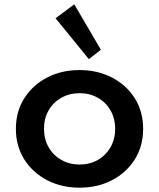

<svg xmlns="http://www.w3.org/2000/svg" viewBox="-20 -852 736 888"><path d="M348 16Q265 16 198.2 -18.5Q131.5 -53 92.5 -114.5Q53.5 -176 53.5 -256Q53.5 -336.5 92.5 -397.8Q131.5 -459 198 -493.5Q264.5 -528 348 -528Q431 -528 497.8 -493.5Q564.5 -459 603.2 -397.8Q642 -336.5 642 -256Q642 -176 603.2 -114.5Q564.5 -53 497.8 -18.5Q431 16 348 16ZM348 -91Q395 -91 432.2 -112.2Q469.5 -133.5 491 -170.8Q512.5 -208 512.5 -256Q512.5 -304.5 491 -341.8Q469.5 -379 432.2 -400Q395 -421 348 -421Q301.5 -421 264 -400Q226.5 -379 205 -341.8Q183.5 -304.5 183.5 -256Q183.5 -208 205 -170.8Q226.5 -133.5 264 -112.2Q301.5 -91 348 -91ZM391 -578.5 237 -767.5 323.5 -832 446.5 -622Z"/></svg>

Font: Spartan Thin SemiBold
Style: Regular
Weight: 600
Version: Version 1.004